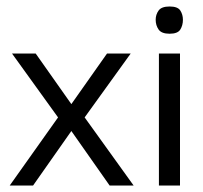

<svg xmlns="http://www.w3.org/2000/svg" viewBox="-20 -572 627 592"><path d="M10 0 159 -210 17 -407H90L200 -251L310 -407H383L241 -210L392 0H318L200 -168L82 0Z M470 0V-407H535V0ZM503 -468Q478 -468 469 -481Q460 -494 460 -511Q460 -527 469 -539.5Q478 -552 503 -552Q528 -552 536 -539.5Q544 -527 544 -511Q544 -494 536 -481Q528 -468 503 -468Z"/></svg>

Font: Darker Grotesque Medium
Style: Regular
Weight: 500
Designer: Gabriel Lam
Foundry: TypeRant
Version: Version 1.000;gftools[0.9.28]